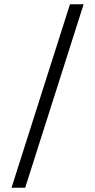

<svg xmlns="http://www.w3.org/2000/svg" viewBox="-20 -760 446 900"><path d="M308 -740H372L98 120H34Z"/></svg>

Font: Encode Sans Wide
Style: Light
Weight: 300
Designer: Pablo Impallari, Andres Torresi
Foundry: Pablo Impallari, Andres Torresi
Version: Version 1.000; ttfautohint (v1.00) -l 8 -r 50 -G 200 -x 14 -